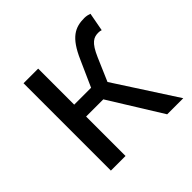

<svg xmlns="http://www.w3.org/2000/svg" viewBox="-144 -700 844 844"><g transform="rotate(-45 278.0 -278.5)"><path d="M357 -286 403 -393C431 -458 453 -468 482 -468C490 -468 494 -467 500 -465L516 -551C508 -554 496 -557 484 -557C425 -557 384 -536 342 -440L288 -319H183V-543H92V0H183V-245H290L442 0H542Z"/></g></svg>

Font: Source Han Sans KR Regular
Style: Regular
Weight: 400
Designer: Ryoko NISHIZUKA (kana & ideographs); Paul D. Hunt (Latin, Greek & Cyrillic); Wenlong ZHANG (bopomofo); Sandoll Communica
Foundry: Adobe Systems Incorporated
Version: Version 1.004;PS 1.004;hotconv 1.0.82;makeotf.lib2.5.63406